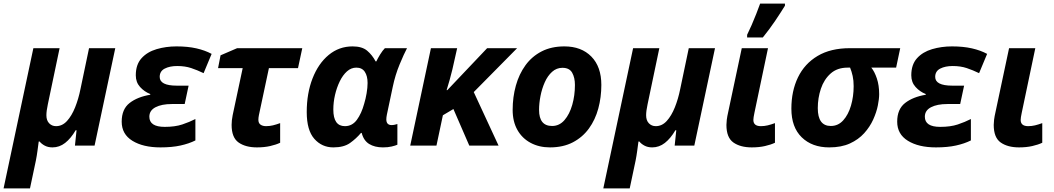

<svg xmlns="http://www.w3.org/2000/svg" viewBox="-53 -816 5909 1076"><path d="M-33 240 134 -546H281L215 -231Q207 -194 207 -170Q207 -141 222.5 -125Q238 -109 261 -109Q296 -109 322.5 -138Q349 -167 368 -214.5Q387 -262 398 -317L446 -546H593L477 0H367L376 -86H371Q344 -40 312 -15Q280 10 241 10Q216 10 197.5 0Q179 -10 169 -23H164Q161 0 157 29.5Q153 59 148 84L115 240Z M846 10Q749 10 689 -27Q629 -64 629 -134Q629 -204 673 -238.5Q717 -273 789 -285V-289Q756 -302 732 -328.5Q708 -355 708 -394Q708 -454 740 -489.5Q772 -525 824.5 -540.5Q877 -556 936 -556Q999 -556 1047.5 -545Q1096 -534 1133 -514L1088 -406Q1053 -423 1018.5 -434.5Q984 -446 940 -446Q898 -446 870 -431.5Q842 -417 842 -385Q842 -336 938 -336H1004L982 -233H910Q853 -233 818.5 -215Q784 -197 784 -162Q784 -105 870 -105Q928 -105 968.5 -118.5Q1009 -132 1042 -149V-29Q1006 -11 958.5 -0.5Q911 10 846 10Z M1387 10Q1323 10 1284 -17.5Q1245 -45 1245 -116Q1245 -141 1251 -171L1307 -434H1169L1183 -506L1276 -546H1641L1617 -434H1454L1398 -171Q1395 -156 1395 -145Q1395 -126 1407 -117.5Q1419 -109 1438 -109Q1458 -109 1476.5 -113.5Q1495 -118 1517 -126V-16Q1494 -5 1461 2.5Q1428 10 1387 10Z M1815 10Q1751 10 1708.5 -38Q1666 -86 1666 -188Q1666 -293 1698.5 -376.5Q1731 -460 1789 -508Q1847 -556 1923 -556Q1976 -556 2004.5 -532Q2033 -508 2052 -472H2056Q2064 -489 2077.5 -511Q2091 -533 2104 -546H2228Q2211 -514 2186.5 -455Q2162 -396 2148 -329L2115 -173Q2112 -158 2112 -147Q2112 -115 2142 -115Q2150 -115 2159 -117Q2168 -119 2174 -121V-5Q2163 0 2142 5Q2121 10 2093 10Q2047 10 2016 -9Q1985 -28 1974 -71H1970Q1943 -39 1908.5 -14.5Q1874 10 1815 10ZM1880 -109Q1921 -109 1947 -144.5Q1973 -180 1988 -235Q1996 -261 2001.5 -293Q2007 -325 2007 -351Q2007 -390 1991.5 -413.5Q1976 -437 1944 -437Q1915 -437 1891.5 -416Q1868 -395 1851 -360Q1834 -325 1824.5 -284Q1815 -243 1815 -202Q1815 -109 1880 -109Z M2246 0 2362 -546H2509L2482 -426Q2476 -400 2467 -368.5Q2458 -337 2450 -311H2454L2677 -546H2845L2602 -300L2741 0H2577L2488 -205L2429 -170L2393 0Z M3029 10Q2968 10 2920.5 -15.5Q2873 -41 2846.5 -88Q2820 -135 2820 -200Q2820 -272 2838 -336.5Q2856 -401 2892 -450.5Q2928 -500 2982.5 -528Q3037 -556 3110 -556Q3205 -556 3261 -499Q3317 -442 3317 -340Q3317 -271 3300 -208Q3283 -145 3247.5 -96Q3212 -47 3157.5 -18.5Q3103 10 3029 10ZM3041 -110Q3082 -110 3110.5 -143Q3139 -176 3154 -228.5Q3169 -281 3169 -340Q3169 -381 3153.5 -408.5Q3138 -436 3099 -436Q3066 -436 3041 -413.5Q3016 -391 3000 -355Q2984 -319 2976 -278Q2968 -237 2968 -200Q2968 -110 3041 -110Z M3328 240 3495 -546H3642L3576 -231Q3568 -194 3568 -170Q3568 -141 3583.5 -125Q3599 -109 3622 -109Q3657 -109 3683.5 -138Q3710 -167 3729 -214.5Q3748 -262 3759 -317L3807 -546H3954L3838 0H3728L3737 -86H3732Q3705 -40 3673 -15Q3641 10 3602 10Q3577 10 3558.5 0Q3540 -10 3530 -23H3525Q3522 0 3518 29.5Q3514 59 3509 84L3476 240Z M4160 10Q4096 10 4057 -17.5Q4018 -45 4018 -116Q4018 -128 4020 -145Q4022 -162 4029 -193L4104 -546H4251L4175 -184Q4169 -156 4169 -144Q4169 -109 4211 -109Q4231 -109 4249.5 -113.5Q4268 -118 4290 -126V-16Q4267 -5 4234 2.5Q4201 10 4160 10ZM4134 -606V-621Q4146 -645 4159.5 -676Q4173 -707 4185.5 -739Q4198 -771 4207 -796H4346V-784Q4322 -745 4291 -699Q4260 -653 4222 -606Z M4594 10Q4498 10 4440 -46.5Q4382 -103 4382 -207Q4382 -306 4419 -382.5Q4456 -459 4529 -502.5Q4602 -546 4710 -546H4992L4969 -437H4830Q4848 -415 4861 -376.5Q4874 -338 4874 -288Q4874 -262 4866.5 -224.5Q4859 -187 4840.5 -146Q4822 -105 4790 -69.5Q4758 -34 4710 -12Q4662 10 4594 10ZM4603 -110Q4644 -110 4672.5 -141.5Q4701 -173 4716 -224Q4731 -275 4731 -333Q4731 -365 4725.5 -390Q4720 -415 4711 -437H4697Q4639 -437 4602 -404Q4565 -371 4547.5 -319Q4530 -267 4530 -210Q4530 -110 4603 -110Z M5192 10Q5095 10 5035 -27Q4975 -64 4975 -134Q4975 -204 5019 -238.5Q5063 -273 5135 -285V-289Q5102 -302 5078 -328.5Q5054 -355 5054 -394Q5054 -454 5086 -489.5Q5118 -525 5170.5 -540.5Q5223 -556 5282 -556Q5345 -556 5393.5 -545Q5442 -534 5479 -514L5434 -406Q5399 -423 5364.5 -434.5Q5330 -446 5286 -446Q5244 -446 5216 -431.5Q5188 -417 5188 -385Q5188 -336 5284 -336H5350L5328 -233H5256Q5199 -233 5164.5 -215Q5130 -197 5130 -162Q5130 -105 5216 -105Q5274 -105 5314.5 -118.5Q5355 -132 5388 -149V-29Q5352 -11 5304.5 -0.5Q5257 10 5192 10Z M5658 10Q5594 10 5555 -17.5Q5516 -45 5516 -116Q5516 -128 5518 -145Q5520 -162 5527 -193L5602 -546H5749L5673 -184Q5667 -156 5667 -144Q5667 -109 5709 -109Q5729 -109 5747.5 -113.5Q5766 -118 5788 -126V-16Q5765 -5 5732 2.5Q5699 10 5658 10Z"/></svg>

Font: Noto IKEA Latin
Style: Bold Italic
Weight: 700
Italic angle: -12°
Designer: Monotype Design Team
Foundry: Monotype Imaging Inc.
Version: Version 1.0